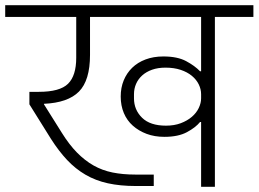

<svg xmlns="http://www.w3.org/2000/svg" viewBox="-40 -718 994 738"><path d="M482 -3Q422 -3 374.5 -13.5Q327 -24 288.5 -46.5Q250 -69 218 -103Q186 -137 156 -184L73 -317V-365H109Q190 -365 221.5 -396Q253 -427 253 -496V-653H-20V-698H934V-653H786V0H733V-249H729Q712 -228 678.5 -210Q645 -192 592 -192Q554 -192 523.5 -203.5Q493 -215 470.5 -235Q448 -255 436 -283.5Q424 -312 424 -347Q424 -381 435.5 -409Q447 -437 468 -457.5Q489 -478 519.5 -489.5Q550 -501 588 -501Q642 -501 675.5 -483Q709 -465 729 -444H733V-653H306V-507Q306 -409 263.5 -366Q221 -323 129 -319V-317L198 -207Q226 -162 256 -131.5Q286 -101 319.5 -82Q353 -63 392.5 -55Q432 -47 480 -47H551V-3ZM598 -235Q630 -235 655 -244.5Q680 -254 697.5 -269Q715 -284 724 -303Q733 -322 733 -340V-356Q733 -375 724 -393.5Q715 -412 697.5 -426.5Q680 -441 654.5 -449.5Q629 -458 596 -458Q567 -458 544.5 -450Q522 -442 506.5 -428Q491 -414 483 -395.5Q475 -377 475 -356V-340Q475 -296 506 -265.5Q537 -235 598 -235Z"/></svg>

Font: IBM Plex Sans Devanagari Light
Style: Regular
Weight: 300
Designer: Mike Abbink, Paul van der Laan, Pieter van Rosmalen, Erin McLaughlin
Foundry: Bold Monday
Version: Version 1.1